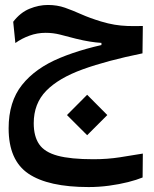

<svg xmlns="http://www.w3.org/2000/svg" viewBox="-20 -446 626 781"><path d="M340.8 314.9Q176.3 314.9 95.7 260.5Q15.1 206.1 15.1 76.2Q15.1 -32.2 69.6 -100.6Q124 -168.9 223.4 -210.2Q322.8 -251.5 457 -275.9L458.5 -247.1L392.6 -254.4V-271.5Q370.1 -272.9 345.2 -276.9Q320.3 -280.8 288.6 -288.6Q252 -298.3 223.9 -305.4Q195.8 -312.5 165.5 -312.5Q131.3 -312.5 99.9 -301Q68.4 -289.6 42.5 -271L33.7 -357.4Q62.5 -395 100.1 -410.4Q137.7 -425.8 174.8 -425.8Q212.4 -425.8 244.4 -414.6Q276.4 -403.3 310.8 -387.9Q345.2 -372.6 390.1 -358.9Q420.9 -349.6 446.3 -345.5Q471.7 -341.3 498.8 -340.3Q525.9 -339.4 561 -340.3L559.6 -229Q415.5 -199.7 316.9 -164.1Q218.3 -128.4 167.7 -76.4Q117.2 -24.4 117.2 55.2Q117.2 108.4 139.2 140.6Q161.1 172.9 214.1 187.3Q267.1 201.7 359.9 201.7Q417 201.7 467.5 193.8Q518.1 186 561 178.7L560.1 275.9Q536.6 285.6 501 294.7Q465.3 303.7 423.8 309.3Q382.3 314.9 340.8 314.9ZM334.5 104 252.4 22 334.5 -60.5 416.5 22Z"/></svg>

Font: Cascadia Mono Medium
Style: Regular
Weight: 500
Monospace: yes
Designer: Aaron Bell
Foundry: Saja Typeworks
Version: Version 2407.024